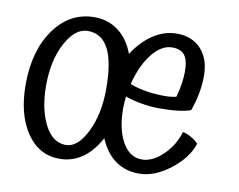

<svg xmlns="http://www.w3.org/2000/svg" viewBox="-65 -608 894 719"><g transform="rotate(10 382.0 -249.0)"><path d="M216 -33Q261 -33 295 -101.5Q329 -170 329 -266Q329 -368 303 -418Q277 -468 224 -468Q176 -468 140.5 -402Q105 -336 105 -240Q105 -152 135 -92.5Q165 -33 216 -33ZM416 -300Q445 -289 478.5 -283.5Q512 -278 550 -278Q561 -278 574 -279.5Q587 -281 593 -283Q601 -313 604.5 -336.5Q608 -360 608 -380Q608 -424 593.5 -443Q579 -462 546 -462Q505 -462 469.5 -417Q434 -372 416 -300ZM640 -157Q656 -154 672.5 -144.5Q689 -135 700 -123Q682 -67 622.5 -21Q563 25 504 25Q452 25 414 -2.5Q376 -30 354 -83Q326 -31 287.5 -4.5Q249 22 202 22Q123 22 76 -47.5Q29 -117 29 -230Q29 -360 88 -441.5Q147 -523 240 -523Q292 -523 331 -493.5Q370 -464 390 -410Q423 -461 465.5 -488.5Q508 -516 554 -516Q613 -516 647 -478.5Q681 -441 681 -377Q681 -344 674.5 -309.5Q668 -275 656 -243Q636 -236 607.5 -232.5Q579 -229 537 -229Q505 -229 471.5 -234.5Q438 -240 407 -251Q406 -240 405 -228.5Q404 -217 404 -206Q404 -127 431.5 -78Q459 -29 506 -29Q546 -29 585.5 -67Q625 -105 640 -157Z"/></g></svg>

Font: Atma
Style: Regular
Weight: 400
Designer: Gregori Vincens, Jeremie Hornus, Riccardo Olocco, Yoann Minet.
Foundry: black foundry
Version: Version 1.102;PS 1.100;hotconv 1.0.86;makeotf.lib2.5.63406